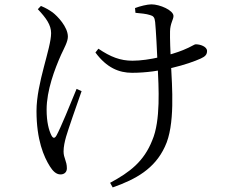

<svg xmlns="http://www.w3.org/2000/svg" viewBox="-20 -785 1040 869"><path d="M478.4 42.4 490 63.3C595.6 26.3 680.2 -21.4 726.2 -120.9C773.6 -218.6 758.8 -392.9 753.8 -497C751 -552 748.8 -611.6 749.6 -643.2C750.2 -678.7 765.2 -696.9 765.2 -712.5C765.2 -738.5 703.3 -765.3 665.3 -765.3C647 -765.3 612.7 -756.9 591.1 -748.5L593.1 -727C615.2 -724.9 642.5 -722.6 659 -716.9C674 -712.9 680 -706.6 682.2 -685.2C685.8 -651.4 690.8 -551.2 693.6 -488.6C698.2 -389.2 707.7 -239.2 669 -149.7C631.2 -54.2 567.9 -5.8 478.4 42.4ZM253.8 4.5C270.2 4.5 282.7 -5.3 282.7 -23.2C282.7 -56.7 267.7 -69.1 267.7 -99.4C267.7 -121.1 272.8 -143.8 279.2 -166.6C289.2 -200.8 324.9 -303.6 349.3 -372.5L326.7 -382.8C298.7 -313.8 252.7 -202 236.1 -172.6C227.9 -157.5 220.1 -157.7 212.3 -173.1C201.1 -196 191 -232.2 191 -288.9C191 -375.8 227.7 -472.6 256.5 -537.3C271 -568.4 287.2 -596.7 287.2 -619.1C287.2 -663.5 239.8 -712.4 218.1 -728.9C202.7 -739.6 189.3 -748 165.3 -758.1L151.2 -743.4C188.8 -703.4 211.3 -672.2 211.3 -635.2C211.3 -565.5 145.2 -409.7 145.2 -282.6C145.2 -151.4 178.3 -75.6 205.9 -31.8C218.5 -11.8 233.7 4.5 253.8 4.5ZM577.8 -455.5C705.3 -455.5 831.5 -494.1 888.7 -520.1C909.3 -529.4 917.1 -538.4 917.1 -554.3C917.1 -574.1 886.6 -584.5 866.4 -584.5C858.3 -584.5 847.7 -574 808.8 -558.4C755.7 -536.7 654.2 -510.2 579.6 -510.2C524.3 -510.2 479.9 -527.6 425.4 -564.6L411.9 -547.3C463 -478.2 518.6 -455.5 577.8 -455.5Z"/></svg>

Font: Source Han Serif CN VF
Style: Regular
Weight: 250
Designer: Ryoko NISHIZUKA 西塚涼子 (kana & ideographs); Frank Grießhammer (Latin, Greek & Cyrillic); Wenlong ZHANG 张文龙 (bopomofo); San
Foundry: Adobe
Version: Version 2.002;hotconv 1.1.0;makeotfexe 2.6.0